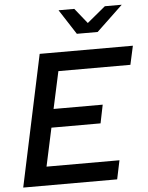

<svg xmlns="http://www.w3.org/2000/svg" viewBox="-61 -971 788 1020"><g transform="rotate(-5 333.5 -461.0)"><path d="M21 0ZM21 0 170 -700H667L645 -600H261L218 -402H480L460 -304H198L154 -100H543L522 0ZM374 -922 439 -841 537 -922H627L487 -789H376L290 -922Z"/></g></svg>

Font: Rosa Sans Medium
Style: Italic
Weight: 500
Italic angle: -12°
Designer: Pentagram / MCKL
Foundry: Pentagram / MCKL
Version: Version 1.005;September 16, 2019;FontCreator 11.5.0.2425 64-